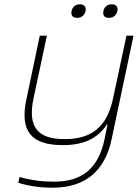

<svg xmlns="http://www.w3.org/2000/svg" viewBox="-20 -666 641 893"><path d="M499 -18 601 -500H568L506 -209C478 -76 407 -19 280 -19C154 -19 108 -76 136 -209L198 -500H165L103 -205C71 -56 125 9 272 9C368 9 434 -21 477 -87H480L466 -17C437 117 363 179 230 179C177 179 120 172 71 157L65 184C107 198 165 207 225 207C377 207 468 129 499 -18ZM313 -614C309 -596 317 -583 339 -583C360 -583 373 -596 378 -614V-615C382 -634 371 -646 352 -646C330 -646 317 -633 313 -615ZM461 -614C457 -596 465 -583 487 -583C508 -583 521 -596 526 -614V-615C530 -634 520 -646 500 -646C478 -646 465 -633 461 -615Z"/></svg>

Font: LT Wave Text Thin Italic
Style: Regular
Weight: 100
Designer: Daniel Lyons
Version: Version 2.5 (Glyphs App)